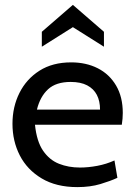

<svg xmlns="http://www.w3.org/2000/svg" viewBox="-20 -755 552 785"><path d="M296 10Q210 10 150.5 -25.5Q91 -61 61 -119.5Q31 -178 31 -249Q31 -318 59.5 -375Q88 -432 141.5 -466Q195 -500 271 -500Q332 -500 379.5 -476Q427 -452 454.5 -405.5Q482 -359 482 -293Q482 -282 481 -270Q480 -258 478 -245H123Q130 -177 156 -139Q182 -101 221 -85.5Q260 -70 307 -70Q341 -70 378 -77Q415 -84 448 -99L460 -28Q432 -15 390.5 -2.5Q349 10 296 10ZM131 -307H389Q389 -342 376 -367Q363 -392 336.5 -406Q310 -420 269 -420Q209 -420 176.5 -390Q144 -360 131 -307ZM151 -564V-625L278 -735L405 -625V-564L278 -644Z"/></svg>

Font: Cabin VF Beta
Style: Regular
Weight: 400
Designer: Pablo Impallari
Foundry: Pablo Impallari. http://www.impallari.com Igino Marini. http://www.ikern.com
Version: Version 2.200